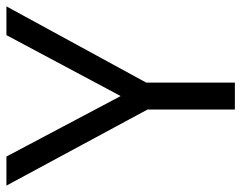

<svg xmlns="http://www.w3.org/2000/svg" viewBox="-97 -657 754 600"><g transform="rotate(-90 280.0 -357.0)"><path d="M279.8 -356.9 470.2 -713.9H560.1L321.8 -276.9V0H237.8V-272.9L0 -713.9H90.8Z"/></g></svg>

Font: f08361285
Style: Regular
Weight: 400
Foundry: Ascender Corporation
Version: Version 1.10